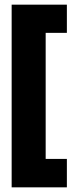

<svg xmlns="http://www.w3.org/2000/svg" viewBox="-20 -714 313 824"><path d="M30 90V-679H176V90ZM30 90V-32H267V90ZM30 -573V-694H267V-573Z"/></svg>

Font: Bricolage Grotesque 72pt Condensed ExtraBold
Style: Regular
Weight: 800
Width: 3
Designer: Mathieu Triay
Foundry: Atelier Triay
Version: Version 1.001;gftools[0.9.33.dev8+g029e19f]